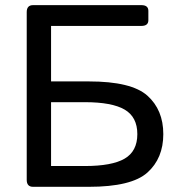

<svg xmlns="http://www.w3.org/2000/svg" viewBox="-20 -720 698 740"><path d="M107.4 0Q83 0 83 -26.9V-673.3Q83 -700.2 107.4 -700.2H524.9Q551.8 -700.2 551.8 -678.2V-642.1Q551.8 -620.1 524.9 -620.1H176.8V-406.2H322.3Q486.8 -406.2 548.1 -351.3Q609.4 -296.4 609.4 -203.1Q609.4 -109.9 548.1 -54.9Q486.8 0 322.3 0ZM176.8 -80.1H306.6Q411.6 -80.1 460.4 -108.6Q509.3 -137.2 509.3 -203.1Q509.3 -269 460.4 -297.6Q411.6 -326.2 306.6 -326.2H176.8Z"/></svg>

Font: Istok
Style: Regular
Weight: 500
Designer: Andrey V. Panov
Foundry: Andrey V. Panov
Version: Version 1.0.3